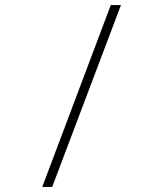

<svg xmlns="http://www.w3.org/2000/svg" viewBox="-20 -734 640 754"><path d="M146 0H185L455 -714H415Z"/></svg>

Font: Noto Sans Mono ExtraLight
Style: Regular
Weight: 200
Designer: Monotype Design Team
Foundry: Monotype Imaging Inc.
Version: Version 2.014